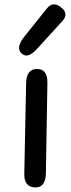

<svg xmlns="http://www.w3.org/2000/svg" viewBox="-20 -823 320 868"><path d="M255.9 -790Q292.5 -761.2 262.7 -728.5L147 -601.6Q104.5 -554.7 76.7 -582Q50.3 -607.9 90.3 -657.7L191.9 -784.7Q219.7 -819.3 255.9 -790ZM148.9 -511.2Q195.3 -510.3 194.3 -447.8L187.5 -41.5Q186.5 24.4 140.6 24.4Q88.4 23.9 89.8 -37.6L98.1 -447.3Q99.6 -512.2 148.9 -511.2Z"/></svg>

Font: Comic Relief LRS
Style: Regular
Weight: 400
Designer: Jeff Davis
Foundry: Loudifier
Version: Version 1.0